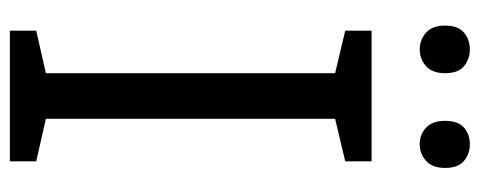

<svg xmlns="http://www.w3.org/2000/svg" viewBox="-304 -644 948 379"><g transform="rotate(90 169.5 -454.0)"><path d="M298 0H40V-52L124 -71V-642L40 -662V-714H298V-662L214 -642V-71L298 -52ZM30 -859Q30 -885 44 -896.5Q58 -908 77 -908Q96 -908 110 -896.5Q124 -885 124 -859Q124 -834 110 -821.5Q96 -809 77 -809Q58 -809 44 -821.5Q30 -834 30 -859ZM218 -859Q218 -885 231.5 -896.5Q245 -908 264 -908Q283 -908 297 -896.5Q311 -885 311 -859Q311 -834 297 -821.5Q283 -809 264 -809Q245 -809 231.5 -821.5Q218 -834 218 -859Z"/></g></svg>

Font: Noto Sans Devanagari
Style: Regular
Weight: 400
Designer: Jelle Bosma - Monotype Design Team
Foundry: Monotype Imaging Inc.
Version: Version 2.003